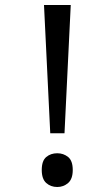

<svg xmlns="http://www.w3.org/2000/svg" viewBox="-20 -734 423 768"><path d="M181 -201 156 -714H263L238 -201ZM147 -54Q147 -91 165 -106Q183 -121 209 -121Q234 -121 252.5 -106Q271 -91 271 -54Q271 -18 252.5 -2Q234 14 209 14Q183 14 165 -2Q147 -18 147 -54Z"/></svg>

Font: ubangla25
Style: Book
Weight: 400
Designer: Jelle Bosma - Monotype Design Team
Foundry: Monotype Imaging Inc.
Version: Version 2.003